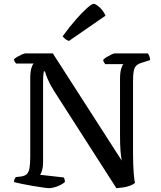

<svg xmlns="http://www.w3.org/2000/svg" viewBox="-20 -983 841 1003"><path d="M236 0Q228 0 204 -3.5Q180 -7 150 -12Q120 -17 93.5 -22.5Q67 -28 53 -32Q53 -40 56 -47Q59 -54 63 -58L90 -61Q110 -64 120 -73.5Q130 -83 134 -104.5Q138 -126 138 -164V-573Q138 -608 144 -627.5Q150 -647 156 -651H64Q61 -655 57.5 -660Q54 -665 53 -673Q58 -679 70 -686Q82 -693 94.5 -698.5Q107 -704 113 -704H256L616 -144Q612 -164 609.5 -194.5Q607 -225 607 -277V-570Q607 -604 613 -624Q619 -644 625 -648H530Q528 -652 524 -656.5Q520 -661 519 -670Q524 -677 536.5 -684.5Q549 -692 561.5 -698Q574 -704 579 -704H752Q757 -698 760.5 -689Q764 -680 764 -669L723 -656Q702 -650 692 -640Q682 -630 678.5 -612Q675 -594 675 -562V-180Q675 -128 678 -85.5Q681 -43 685 -27Q674 -18 656.5 -12Q639 -6 621 -3.5Q603 -1 588 0L261 -510Q239 -546 228 -572.5Q217 -599 215 -610H209Q208 -606 206.5 -592Q205 -578 205 -547V-134Q205 -111 200 -93.5Q195 -76 189 -70L313 -56Q315 -54 317 -47Q319 -40 319 -32Q309 -23 293.5 -15.5Q278 -8 262.5 -4Q247 0 236 0ZM340 -769Q328 -773 319.5 -780.5Q311 -788 307 -793Q343 -843 376.5 -881Q410 -919 435 -941Q460 -963 469 -963Q477 -963 490 -953.5Q503 -944 514.5 -929.5Q526 -915 531 -901Z"/></svg>

Font: Texturina Medium 12pt
Style: Regular
Weight: 400
Version: Version 1.002